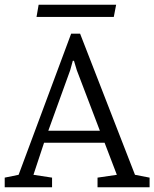

<svg xmlns="http://www.w3.org/2000/svg" viewBox="-31 -795 655 815"><path d="M-11 0V-41L48 -53L271 -652H309L542 -53L604 -41V0H383V-41L465 -53L413 -189H156L111 -53L190 -41V0ZM174 -240H393L295 -497L283 -537H278L267 -497ZM124 -723 133 -775H462L452 -723Z"/></svg>

Font: Faustina Light Light
Style: Regular
Weight: 300
Version: Version 1.200